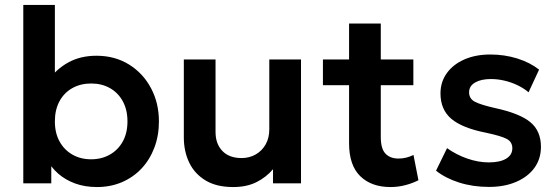

<svg xmlns="http://www.w3.org/2000/svg" viewBox="-20 -740 2248 775"><path d="M371.5 15Q322.5 15 283 0.5Q243.5 -14 214.5 -39.5Q185.5 -65 169 -98.5L187 -127V0H74V-720H201.5V-385.5L174 -414.5Q207.5 -461.5 256.2 -488.2Q305 -515 369.5 -515Q443.5 -515 500.5 -479.8Q557.5 -444.5 589.5 -384.2Q621.5 -324 621.5 -250Q621.5 -192.5 603 -143.8Q584.5 -95 551 -59.5Q517.5 -24 471.8 -4.5Q426 15 371.5 15ZM348 -97Q390 -97 423.2 -115.8Q456.5 -134.5 475.5 -168.8Q494.5 -203 494.5 -250Q494.5 -297 475.5 -331.5Q456.5 -366 423.5 -384.5Q390.5 -403 348 -403Q305.5 -403 272.2 -384.5Q239 -366 220.2 -331.5Q201.5 -297 201.5 -250Q201.5 -203 220.5 -168.8Q239.5 -134.5 272.5 -115.8Q305.5 -97 348 -97Z M921 15Q853.5 15 809.2 -12Q765 -39 743.5 -84.2Q722 -129.5 722 -185.5V-500H850V-207.5Q850 -159.5 877.5 -130.8Q905 -102 955 -102Q987 -102 1012.5 -116.8Q1038 -131.5 1052.5 -157.5Q1067 -183.5 1067 -218V-500H1195V0H1082V-57Q1054.5 -24.5 1015.2 -4.8Q976 15 921 15Z M1556 15Q1479 15 1434 -29Q1389 -73 1389 -162V-645H1517V-500H1648.5V-396H1517V-187.5Q1517 -139.5 1536 -119.8Q1555 -100 1588.5 -100Q1605.5 -100 1620.8 -104Q1636 -108 1649 -114.5L1669 -12.5Q1647 -1 1617.5 7Q1588 15 1556 15ZM1283.5 -396V-500H1403.5V-396Z M1953.5 14.5Q1889 14.5 1833.8 -3Q1778.5 -20.5 1740 -51L1784.5 -142Q1821.5 -115.5 1866 -100Q1910.5 -84.5 1953 -84.5Q1998 -84.5 2023 -99.5Q2048 -114.5 2048 -141.5Q2048 -167 2026 -179Q2004 -191 1943 -204Q1846 -223 1802 -260.2Q1758 -297.5 1758 -363Q1758 -409.5 1783.8 -445Q1809.5 -480.5 1854.8 -500.2Q1900 -520 1959 -520Q2016.5 -520 2067.8 -504Q2119 -488 2156 -459L2113.5 -367.5Q2094 -384 2069 -396Q2044 -408 2016.2 -414.5Q1988.5 -421 1961.5 -421Q1922 -421 1897.8 -407Q1873.5 -393 1873.5 -367.5Q1873.5 -342 1896 -329.8Q1918.5 -317.5 1977.5 -304Q2077.5 -282.5 2120.5 -247Q2163.5 -211.5 2163.5 -147.5Q2163.5 -98.5 2137 -62.2Q2110.5 -26 2063.2 -5.8Q2016 14.5 1953.5 14.5Z"/></svg>

Font: Geologica Medium
Style: Regular
Weight: 500
Designer: Sindre Bremnes, Frode Helland
Foundry: Monokrom Skriftforlag AS
Version: Version 1.010;gftools[0.9.28]